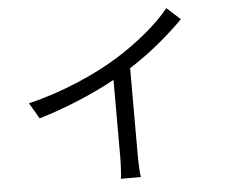

<svg xmlns="http://www.w3.org/2000/svg" viewBox="-55 -845 1110 939"><g transform="rotate(-5 500.0 -375.0)"><path d="M795 -781C739 -710 634 -623 532 -560C422 -491 252 -415 85 -376L131 -298C262 -337 400 -395 507 -454V-76C507 -38 504 12 501 31H599C595 11 593 -38 593 -76V-504C696 -569 792 -651 861 -721Z"/></g></svg>

Font: Noto Sans JP Regular
Style: Regular
Weight: 400
Designer: Ryoko NISHIZUKA (kana & ideographs); Paul D. Hunt (Latin, Greek & Cyrillic); Wenlong ZHANG (bopomofo); Sandoll Communica
Foundry: Adobe Systems Incorporated
Version: Version 1.004;PS 1.004;hotconv 1.0.82;makeotf.lib2.5.63406